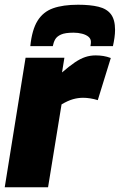

<svg xmlns="http://www.w3.org/2000/svg" viewBox="-23 -791 506 811"><path d="M249 -547 239 -485Q269 -511 292.5 -527Q316 -543 337 -550Q358 -557 381 -557Q398 -557 413.5 -554.5Q429 -552 445 -546L390 -368Q374 -373 358 -375.5Q342 -378 328 -378Q307 -378 285.5 -372Q264 -366 237 -350L180 0H-3L85 -547ZM307 -771Q358 -771 393 -762.5Q428 -754 445.5 -731Q463 -708 463 -665Q463 -649 460.5 -631.5Q458 -614 454 -596H359Q360 -602 360.5 -606Q361 -610 361 -614Q361 -627 351 -635.5Q341 -644 324 -648.5Q307 -653 288 -653Q252 -653 234.5 -645Q217 -637 210 -624.5Q203 -612 200 -596H105Q112 -665 135.5 -703Q159 -741 201 -756Q243 -771 307 -771Z"/></svg>

Font: Georama ExtraCondensed Thin ExtraBold
Style: Italic
Weight: 800
Italic angle: -9°
Version: Version 1.001